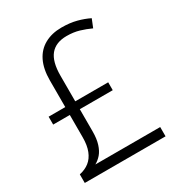

<svg xmlns="http://www.w3.org/2000/svg" viewBox="-172 -836 881 949"><g transform="rotate(-30 268.5 -361.5)"><path d="M319 -723Q367 -723 404.5 -713Q442 -703 472 -688L453 -641Q423 -655 391 -664.5Q359 -674 320 -674Q258 -674 227 -636.5Q196 -599 196 -519V-373H384V-328H196V-202Q196 -159 186.5 -129.5Q177 -100 161.5 -82Q146 -64 126 -53H496V0H35V-49Q68 -56 91 -74Q114 -92 126.5 -123.5Q139 -155 139 -201V-328H44V-373H139V-525Q139 -590 160.5 -634Q182 -678 223 -700.5Q264 -723 319 -723Z"/></g></svg>

Font: Noto Sans Display Light
Style: Regular
Weight: 300
Designer: Monotype Design Team
Foundry: Monotype Imaging Inc.
Version: Version 2.003